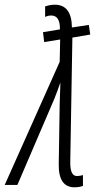

<svg xmlns="http://www.w3.org/2000/svg" viewBox="-70 -787 407 817"><path d="M283 4V-42Q271 -38 257 -38Q228 -38 229 -98L238 -627L314 -640L308 -681L236 -670Q235 -767 163 -767Q150 -767 139.5 -764.5Q129 -762 122 -760V-715Q135 -721 148 -721Q186 -721 185 -662L113 -650L118 -608L186 -619L184 -524L-50 0H4L161 -366Q168 -383 174.5 -401Q181 -419 187 -436Q186 -411 185.5 -390.5Q185 -370 184 -345L180 -90Q178 10 247 10Q267 10 283 4Z"/></svg>

Font: Noto Sans Display Condensed Light
Style: Italic
Weight: 300
Width: 3
Designer: Monotype Design team
Foundry: Monotype Imaging Inc.
Version: 1.000